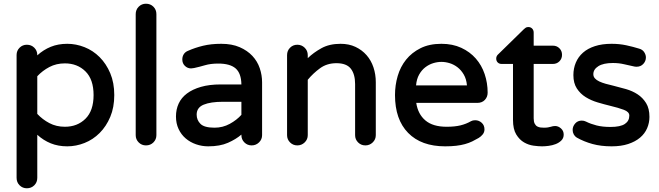

<svg xmlns="http://www.w3.org/2000/svg" viewBox="-20 -765 3534 1030"><path d="M124 -525Q148 -525 164 -509Q180 -493 180 -470V-468Q213 -498 252.5 -514Q292 -530 341 -530Q388 -530 433.5 -512Q479 -494 514.5 -458.5Q550 -423 571.5 -372Q593 -321 593 -255Q593 -189 571.5 -138Q550 -87 514.5 -51.5Q479 -16 433.5 2Q388 20 341 20Q292 20 252.5 4Q213 -12 180 -42V189Q180 213 164 229Q148 245 124 245Q101 245 85 229Q69 213 69 189V-470Q69 -493 85 -509Q101 -525 124 -525ZM328 -85Q395 -85 438.5 -128Q482 -171 482 -255Q482 -339 438.5 -382Q395 -425 328 -425Q282 -425 245 -405.5Q208 -386 180 -356V-154Q208 -124 245 -104.5Q282 -85 328 -85Z M763 -745Q787 -745 803 -729Q819 -713 819 -689V-40Q819 -17 803 -1Q787 15 763 15Q740 15 724 -1Q708 -17 708 -40V-689Q708 -713 724 -729Q740 -745 763 -745Z M1164 -312H1275Q1274 -372 1244 -398Q1214 -424 1151 -424Q1110 -424 1079.5 -415Q1049 -406 1021 -400Q1011 -398 1005 -398Q986 -398 972 -411.5Q958 -425 958 -446Q958 -462 966 -474.5Q974 -487 990 -493Q1026 -509 1069 -519.5Q1112 -530 1167 -530Q1224 -530 1265.5 -512Q1307 -494 1334 -465Q1361 -436 1373.5 -399Q1386 -362 1386 -323V-40Q1386 -17 1369.5 -1Q1353 15 1330 15Q1307 15 1291 -1Q1275 -17 1275 -40V-43Q1246 -18 1203 1Q1160 20 1097 20Q1063 20 1031.5 9Q1000 -2 976 -22.5Q952 -43 938 -73Q924 -103 924 -140Q924 -178 938.5 -209.5Q953 -241 983 -263.5Q1013 -286 1058 -299Q1103 -312 1164 -312ZM1131 -80Q1175 -80 1212.5 -100.5Q1250 -121 1275 -149V-219H1176Q1110 -219 1072.5 -203.5Q1035 -188 1035 -150Q1035 -121 1055.5 -100.5Q1076 -80 1131 -80Z M1520 -40V-469Q1520 -493 1536 -509Q1552 -525 1575 -525Q1598 -525 1614.5 -509Q1631 -493 1631 -469V-453Q1662 -483 1704.5 -506.5Q1747 -530 1807 -530Q1852 -530 1887 -513.5Q1922 -497 1946.5 -469Q1971 -441 1983.5 -403.5Q1996 -366 1996 -324V-40Q1996 -17 1979.5 -1Q1963 15 1940 15Q1917 15 1901 -1Q1885 -17 1885 -40V-314Q1885 -367 1862 -396.5Q1839 -426 1785 -426Q1734 -426 1697 -399Q1660 -372 1631 -337V-40Q1631 -17 1614.5 -1Q1598 15 1575 15Q1552 15 1536 -1Q1520 -17 1520 -40Z M2099 -255Q2099 -308 2113.5 -357.5Q2128 -407 2158.5 -445Q2189 -483 2236 -506.5Q2283 -530 2348 -530Q2408 -530 2454.5 -508.5Q2501 -487 2532.5 -451Q2564 -415 2580 -367.5Q2596 -320 2596 -268Q2596 -245 2581 -229Q2566 -213 2540 -213H2213Q2222 -153 2262 -119Q2302 -85 2376 -85Q2420 -85 2450.5 -92.5Q2481 -100 2507 -115Q2516 -120 2529 -120Q2549 -120 2564 -106.5Q2579 -93 2579 -71Q2579 -56 2570 -44.5Q2561 -33 2548 -25Q2531 -15 2513.5 -6.5Q2496 2 2474.5 8Q2453 14 2427 17Q2401 20 2368 20Q2240 20 2169.5 -52Q2099 -124 2099 -255ZM2212 -307H2485Q2482 -341 2468 -365Q2454 -389 2434.5 -404Q2415 -419 2392.5 -426Q2370 -433 2348 -433Q2326 -433 2303.5 -426Q2281 -419 2261.5 -404Q2242 -389 2228.5 -365Q2215 -341 2212 -307Z M2654 -475 2790 -608Q2793 -611 2799 -615.5Q2805 -620 2814 -620Q2827 -620 2835 -611.5Q2843 -603 2843 -590V-520H2946Q2967 -520 2981 -506Q2995 -492 2995 -471Q2995 -450 2981 -436Q2967 -422 2946 -422H2843V-130Q2843 -112 2848.5 -101.5Q2854 -91 2862.5 -86.5Q2871 -82 2880.5 -81Q2890 -80 2898 -80Q2911 -80 2919.5 -81.5Q2928 -83 2935 -85Q2941 -87 2946.5 -88Q2952 -89 2958 -89Q2975 -89 2989.5 -76Q3004 -63 3004 -43Q3004 -24 2991.5 -11.5Q2979 1 2961 8Q2943 15 2923 17.5Q2903 20 2888 20Q2869 20 2842.5 16.5Q2816 13 2791.5 -1Q2767 -15 2749.5 -43.5Q2732 -72 2732 -122V-422H2671Q2658 -422 2650 -430Q2642 -438 2642 -451Q2642 -465 2654 -475Z M3101 -118Q3113 -118 3123 -113Q3149 -100 3180.5 -92Q3212 -84 3255 -84Q3308 -84 3332 -100Q3356 -116 3356 -145Q3356 -165 3326.5 -176Q3297 -187 3255 -197Q3222 -205 3186.5 -215.5Q3151 -226 3122 -244Q3093 -262 3074.5 -290.5Q3056 -319 3056 -362Q3056 -398 3069 -429Q3082 -460 3107.5 -482.5Q3133 -505 3171.5 -517.5Q3210 -530 3261 -530Q3303 -530 3340 -522Q3377 -514 3409 -504Q3427 -499 3436 -485Q3445 -471 3445 -457Q3445 -437 3431 -422Q3417 -407 3395 -407Q3390 -407 3386.5 -407.5Q3383 -408 3379 -409Q3355 -414 3327.5 -420.5Q3300 -427 3268 -427Q3217 -427 3190 -410Q3163 -393 3163 -367Q3163 -354 3171.5 -344.5Q3180 -335 3195 -328Q3210 -321 3229.5 -315.5Q3249 -310 3271 -305Q3304 -297 3338.5 -287Q3373 -277 3400.5 -259Q3428 -241 3446 -212Q3464 -183 3464 -138Q3464 -106 3451.5 -77Q3439 -48 3413.5 -26.5Q3388 -5 3350 7.5Q3312 20 3261 20Q3204 20 3158.5 7.5Q3113 -5 3074 -27Q3064 -33 3058 -44Q3052 -55 3052 -68Q3052 -87 3065.5 -102.5Q3079 -118 3101 -118Z"/></svg>

Font: Varela Round Precious
Style: Medium
Weight: 500
Designer: Joe Prince
Foundry: Joe Prince
Version: Version 1.000